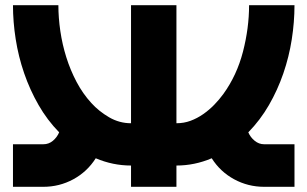

<svg xmlns="http://www.w3.org/2000/svg" viewBox="-20 -720 1185 740"><path d="M147 -164Q168 -164 184 -177.5Q200 -191 208 -210Q162 -257 128.5 -315.5Q95 -374 73 -438Q51 -502 40.5 -569Q30 -636 30 -700H205Q205 -652 212.5 -600.5Q220 -549 235.5 -499.5Q251 -450 275 -404.5Q299 -359 332 -323Q361 -291 400.5 -268Q440 -245 485 -245V-700H660V-245Q689 -245 714.5 -254.5Q740 -264 763 -280Q786 -296 805.5 -316Q825 -336 841 -358Q893 -430 916.5 -521Q940 -612 940 -700H1115Q1115 -635 1104.5 -568Q1094 -501 1072 -437Q1050 -373 1016.5 -315Q983 -257 937 -210Q945 -191 961.5 -177.5Q978 -164 998 -164H1115V0H998Q936 0 882.5 -29Q829 -58 796 -110Q730 -82 660 -82V0H485V-82Q415 -82 349 -110Q316 -58 262.5 -29Q209 0 147 0H30V-164Z"/></svg>

Font: Aoudax Cyrillic
Style: Regular
Weight: 400
Designer: William Zhang
Foundry: William Zhang
Version: Version 1.00 June 4, 2021, initial release